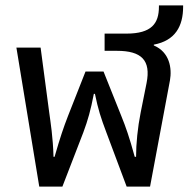

<svg xmlns="http://www.w3.org/2000/svg" viewBox="-20 -694 708 714"><path d="M126 0H212L290 -202C307 -248 317 -283 329 -345H333C345 -287 355 -256 375 -203L451 0H538L612 -395C620 -440 611 -500 552 -525V-528C632 -543 661 -597 661 -669V-674H571V-669C571 -607 544 -569 450 -569H369V-505H415C506 -505 542 -470 525 -385L503 -275C492 -220 486 -159 486 -111H481C461 -184 448 -221 431 -263L365 -428H298L233 -263C216 -219 204 -184 183 -111H179C177 -184 168 -239 163 -276L131 -517H41Z"/></svg>

Font: Noto Sans Thai UI
Style: Regular
Weight: 400
Designer: Monotype Design Team
Foundry: Monotype Imaging Inc.
Version: Version 1.901